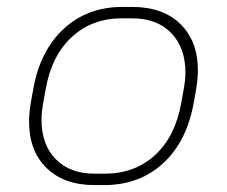

<svg xmlns="http://www.w3.org/2000/svg" viewBox="-20 -527 656 555"><path d="M64 -175Q64 -198 69 -230L76 -269Q96 -381 164.5 -444Q233 -507 334 -507H362Q451 -507 501.5 -457.5Q552 -408 552 -324Q552 -301 547 -269L540 -230Q520 -118 451.5 -55Q383 8 281 8H253Q165 8 114.5 -41.5Q64 -91 64 -175ZM283 -25Q370 -25 428.5 -79Q487 -133 504 -230L511 -269Q516 -297 516 -317Q516 -389 475 -431.5Q434 -474 362 -474H332Q246 -474 187.5 -420Q129 -366 112 -269L105 -230Q100 -202 100 -181Q100 -109 141 -67Q182 -25 253 -25Z"/></svg>

Font: Bai Jamjuree ExtraLight
Style: Italic
Weight: 275
Italic angle: -10°
Version: Version 1.000; ttfautohint (v1.6)